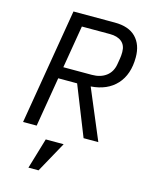

<svg xmlns="http://www.w3.org/2000/svg" viewBox="-137 -784 874 1119"><g transform="rotate(15 300.0 -224.5)"><path d="M129 0H47L164 -698H413Q498 -698 541 -654Q584 -610 584 -534Q584 -430 528.5 -369.5Q473 -309 374 -302L501 0H412L293 -299H179ZM363 -369Q415 -369 449 -394.5Q483 -420 491 -468L497 -504Q500 -522 500 -543Q500 -584 474.5 -605Q449 -626 403 -626H234L191 -369ZM201 64H309L207 249H146Z"/></g></svg>

Font: iA Writer Mono V
Style: Regular
Weight: 400
Italic angle: -9.5°
Designer: Mike Abbink, Paul van der Laan, Pieter van Rosmalen
Foundry: Bold Monday
Version: Version 2.000